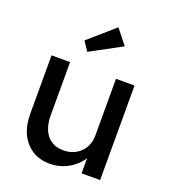

<svg xmlns="http://www.w3.org/2000/svg" viewBox="-143 -887 891 1002"><g transform="rotate(20 302.5 -386.0)"><path d="M64 -201V-525H167V-229Q167 -183 181.5 -149.5Q196 -116 223.5 -98Q251 -80 290 -80Q319 -80 343 -89.5Q367 -99 384.5 -116Q402 -133 412 -157Q422 -181 422 -209V-525H525V0H422V-110L440 -122Q428 -85 399.5 -55Q371 -25 332 -7.5Q293 10 248 10Q192 10 150.5 -16Q109 -42 86.5 -89Q64 -136 64 -201ZM233 -606 199 -657 342 -782 407 -700Z"/></g></svg>

Font: Our Lexend
Style: Regular
Weight: 400
Designer: Bonnie Shaver-Troup, Thomas Jockin
Foundry: Lexend
Version: Version 1.007